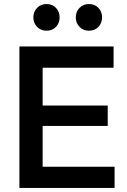

<svg xmlns="http://www.w3.org/2000/svg" viewBox="-20 -930 630 950"><path d="M76 0V-700H191V0ZM155 0V-105H547V0ZM155 -307V-408H513V-307ZM155 -595V-700H542V-595ZM210 -778Q182 -778 163.5 -797Q145 -816 145 -844Q145 -872 163.5 -891Q182 -910 210 -910Q239 -910 257 -891Q275 -872 275 -844Q275 -816 257 -797Q239 -778 210 -778ZM420 -778Q392 -778 373.5 -797Q355 -816 355 -844Q355 -872 373.5 -891Q392 -910 420 -910Q449 -910 467 -891Q485 -872 485 -844Q485 -816 467 -797Q449 -778 420 -778Z"/></svg>

Font: Outfit Thin Medium
Style: Regular
Weight: 500
Version: Version 1.100;gftools[0.9.27]